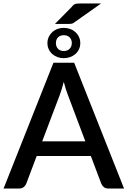

<svg xmlns="http://www.w3.org/2000/svg" viewBox="-22 -1079 730 1099"><path d="M688 0 402.5 -720H284L-1.5 0H89C99 0 107.3 -2.8 114 -8.5C120.7 -14.2 125.3 -20.3 128 -27L188 -186H498L558 -27C561.3 -19.3 566.2 -12.9 572.5 -7.8C578.8 -2.6 587.2 0 597.5 0ZM219.5 -270 319 -532.5C322.7 -542.5 326.6 -554.1 330.8 -567.2C334.9 -580.4 339 -594.8 343 -610.5C347 -595.2 351.1 -580.8 355.2 -567.5C359.4 -554.2 363.5 -542.7 367.5 -533L466.5 -270ZM249.5 -832C249.5 -819.3 252 -807.7 257 -797C262 -786.3 268.8 -777.2 277.2 -769.7C285.8 -762.2 295.7 -756.4 307 -752.2C318.3 -748.1 330.2 -746 342.5 -746C355.5 -746 367.8 -748.1 379.3 -752.2C390.8 -756.4 400.8 -762.2 409.5 -769.7C418.2 -777.2 425 -786.3 430 -797C435 -807.7 437.5 -819.3 437.5 -832C437.5 -845 435 -856.8 430 -867.5C425 -878.2 418.2 -887.4 409.5 -895.2C400.8 -903.1 390.8 -909.1 379.3 -913.2C367.8 -917.4 355.5 -919.5 342.5 -919.5C330.2 -919.5 318.3 -917.4 307 -913.2C295.7 -909.1 285.8 -903.1 277.2 -895.2C268.8 -887.4 262 -878.2 257 -867.5C252 -856.8 249.5 -845 249.5 -832ZM298 -832C298 -846 302 -857.1 310 -865.2C318 -873.4 329.2 -877.5 343.5 -877.5C357.2 -877.5 368.2 -873.4 376.5 -865.2C384.8 -857.1 389 -846 389 -832C389 -819 384.8 -808.2 376.5 -799.7C368.2 -791.2 357.2 -787 343.5 -787C329.2 -787 318 -791.2 310 -799.7C302 -808.2 298 -819 298 -832ZM556.5 -1059H436.5C430.5 -1059 425.2 -1058.8 420.8 -1058.5C416.2 -1058.2 412.2 -1057.3 408.5 -1056C404.8 -1054.7 401.5 -1052.8 398.5 -1050.5C395.5 -1048.2 392.5 -1044.8 389.5 -1040.5L292.5 -942H370C378 -942 384.7 -942.6 390 -943.7C395.3 -944.9 401 -948.2 407 -953.5Z"/></svg>

Font: Lato Semibold
Style: Regular
Weight: 600
Designer: Lukasz Dziedzic
Foundry: tyPoland Lukasz Dziedzic
Version: Version 2.006; 2014-01-15